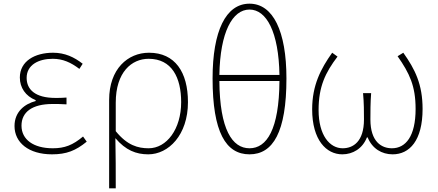

<svg xmlns="http://www.w3.org/2000/svg" viewBox="-20 -827 2385 1045"><path d="M263 13C342 13 392 -7 452 -56L432 -84C376 -37 332 -20 267 -20C163 -20 97 -67 97 -143C97 -217 155 -261 266 -261C291 -261 311 -261 342 -259V-296C315 -294 302 -294 282 -294C170 -294 125 -341 125 -403C125 -474 190 -507 267 -507C322 -507 366 -487 412 -452L430 -480C384 -516 333 -540 269 -540C169 -540 88 -494 88 -405C88 -350 119 -304 174 -282V-277C116 -262 59 -220 59 -141C59 -51 136 13 263 13Z M574 198H610C610 92 610 31 608 -75C664 -9 721 13 787 13C897 13 1003 -92 1003 -271C1003 -434 933 -540 791 -540C676 -540 574 -452 574 -283ZM789 -20C732 -20 673 -35 610 -113V-268C610 -435 697 -507 789 -507C915 -507 966 -405 966 -271C966 -124 887 -20 789 -20Z M1501 -386C1499 -122 1432 -20 1338 -20C1244 -20 1176 -122 1174 -386ZM1174 -419C1178 -652 1245 -775 1338 -775C1431 -775 1497 -652 1501 -419ZM1338 -807C1209 -807 1137 -658 1137 -400C1137 -108 1209 13 1338 13C1466 13 1539 -108 1539 -400C1539 -658 1466 -807 1338 -807Z M1843 13C1900 13 1953 -18 1977 -79H1981C2006 -18 2058 13 2117 13C2209 13 2280 -62 2280 -234C2280 -368 2239 -450 2175 -540L2144 -521C2209 -428 2242 -359 2242 -234C2242 -85 2188 -20 2113 -20C2057 -20 1996 -55 1996 -177C1996 -217 1996 -267 2000 -320H1956C1961 -267 1961 -217 1961 -177C1961 -55 1901 -20 1845 -20C1775 -20 1714 -90 1714 -228C1714 -356 1751 -432 1817 -519L1788 -540C1726 -453 1679 -363 1679 -232C1679 -65 1756 13 1843 13Z"/></svg>

Font: Noto Sans T Chinese Thin
Style: Regular
Weight: 100
Designer: Ryoko NISHIZUKA (kana & ideographs); Paul D. Hunt (Latin, Greek & Cyrillic); Wenlong ZHANG (bopomofo); Sandoll Communica
Foundry: Adobe Systems Incorporated
Version: Version 1.000;PS 1;hotconv 1.0.78;makeotf.lib2.5.61930